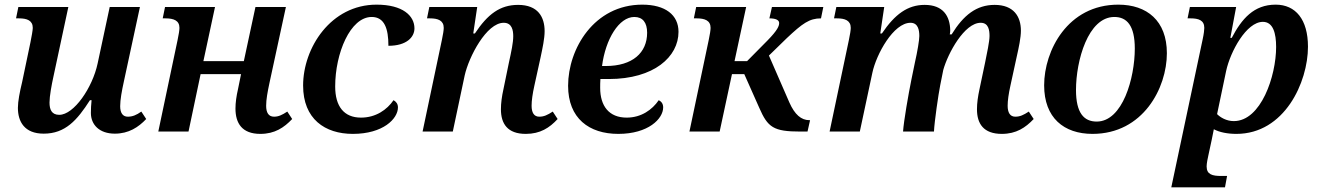

<svg xmlns="http://www.w3.org/2000/svg" viewBox="-20 -566 5677 826"><path d="M168 9C261 9 312 -49 367 -135H374C372 -116 371 -97 371 -80C371 -30 407 9 474 9C534 9 576 -19 609 -54L588 -86C567 -71 550 -64 530 -64C509 -64 497 -79 497 -109C497 -137 504 -175 513 -216L582 -536H452L400 -293C378 -189 298 -72 235 -72C202 -72 193 -95 193 -125C193 -152 202 -201 210 -237L274 -536H59L49 -487H62C96 -487 121 -478 121 -446C121 -437 116 -408 111 -384L75 -212C65 -171 57 -130 57 -102C57 -43 85 9 168 9Z M1100 10C1162 10 1202 -17 1237 -54L1216 -86C1193 -71 1178 -64 1159 -64C1135 -64 1125 -82 1125 -111C1125 -138 1131 -170 1139 -208L1210 -536H1079L1029 -303H855L905 -536H690L680 -487H692C727 -487 752 -478 752 -446C752 -437 749 -417 744 -394L661 0H791L843 -247H1017L1004 -183C997 -153 993 -124 993 -99C993 -36 1021 10 1100 10Z M1498 10C1628 10 1692 -55 1692 -104C1692 -119 1684 -129 1673 -135C1645 -94 1597 -60 1533 -60C1460 -60 1422 -108 1422 -194C1422 -337 1487 -493 1579 -493C1634 -493 1651 -443 1651 -369C1729 -369 1763 -406 1763 -444C1763 -498 1713 -546 1600 -546C1403 -546 1284 -360 1284 -198C1284 -54 1378 10 1498 10Z M2242 10C2304 10 2344 -16 2379 -54L2358 -86C2335 -71 2320 -64 2300 -64C2277 -64 2267 -82 2267 -111C2267 -133 2271 -162 2279 -198L2306 -321C2314 -359 2323 -400 2323 -432C2323 -492 2295 -545 2209 -545C2131 -545 2078 -505 2023 -422H2016L2033 -536H1827L1817 -487H1830C1864 -487 1889 -478 1889 -446C1889 -437 1886 -417 1881 -394L1798 0H1928L1979 -241C1997 -322 2073 -468 2147 -468C2183 -468 2188 -435 2188 -410C2188 -383 2180 -345 2169 -295L2146 -183C2139 -152 2135 -122 2135 -96C2135 -34 2163 10 2242 10Z M2640 10C2769 10 2833 -55 2833 -104C2833 -119 2826 -129 2814 -135C2786 -94 2739 -60 2676 -60C2600 -60 2562 -110 2562 -188C2562 -199 2562 -213 2563 -226H2599C2794 -226 2899 -322 2899 -429C2899 -502 2842 -546 2743 -546C2536 -546 2424 -356 2424 -197C2424 -57 2514 10 2640 10ZM2570 -282C2585 -398 2643 -493 2709 -493C2745 -493 2764 -469 2764 -425C2764 -339 2701 -282 2586 -282Z M2946 0H3076L3129 -247H3182L3246 -103C3283 -18 3307 0 3424 0H3454L3465 -49H3462C3427 -49 3399 -73 3376 -125L3288 -327L3365 -402C3432 -465 3462 -487 3512 -487L3522 -536H3301L3290 -487C3317 -487 3332 -480 3332 -467C3332 -454 3325 -436 3282 -392L3194 -303H3140L3190 -536H2975L2965 -487H2977C3012 -487 3037 -478 3037 -446C3037 -437 3034 -417 3029 -394Z M4290 10C4352 10 4392 -17 4427 -54L4406 -86C4383 -71 4368 -64 4348 -64C4325 -64 4315 -82 4315 -111C4315 -133 4319 -162 4327 -198L4354 -322C4363 -362 4372 -404 4372 -434C4372 -495 4341 -545 4259 -545C4181 -545 4125 -501 4074 -418H4066C4067 -423 4068 -429 4068 -435C4067 -496 4038 -545 3958 -545C3885 -545 3830 -505 3774 -422H3767L3784 -536H3578L3568 -487H3581C3615 -487 3640 -478 3640 -446C3640 -437 3637 -417 3632 -394L3549 0H3679L3733 -253C3750 -333 3824 -468 3897 -468C3930 -468 3935 -436 3935 -411C3935 -394 3927 -345 3916 -297L3901 -224C3888 -160 3868 -45 3865 0H3998C4000 -43 4017 -160 4025 -200L4038 -265C4058 -337 4129 -468 4199 -468C4233 -468 4237 -436 4237 -411C4237 -388 4226 -336 4218 -297L4194 -183C4187 -151 4183 -122 4183 -96C4183 -34 4211 10 4290 10Z M4680 10C4898 10 5000 -188 5000 -337C5000 -477 4914 -546 4791 -546C4573 -546 4472 -348 4472 -199C4472 -59 4557 10 4680 10ZM4698 -43C4643 -43 4609 -80 4609 -179C4609 -305 4661 -493 4774 -493C4828 -493 4862 -456 4862 -357C4862 -231 4810 -43 4698 -43Z M5019 240H5250L5259 191H5234C5196 191 5171 185 5171 150C5171 137 5176 113 5179 100L5193 35C5196 19 5200 1 5202 -10C5226 3 5261 10 5299 10C5506 10 5607 -212 5607 -365C5607 -482 5554 -546 5468 -546C5374 -546 5322 -485 5279 -403H5273L5298 -536H5099L5089 -487H5102C5136 -487 5161 -479 5161 -446C5161 -438 5159 -420 5154 -397ZM5288 -45C5256 -45 5230 -61 5216 -75L5255 -261C5273 -344 5342 -472 5413 -472C5457 -472 5470 -423 5470 -364C5470 -239 5405 -45 5288 -45Z"/></svg>

Font: Noto Serif SemiBold
Style: Italic
Weight: 600
Italic angle: -12°
Designer: Monotype Design Team
Foundry: Monotype Imaging Inc.
Version: Version 2.014